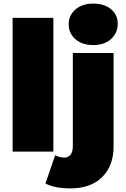

<svg xmlns="http://www.w3.org/2000/svg" viewBox="-20 -841 700 1065"><path d="M50 -742H276V0H50ZM232 177 286 20Q310 33 337 33Q358 33 371 17.5Q384 2 384 -30V-547H610V-28Q610 79 546.5 141.5Q483 204 371 204Q284 204 232 177ZM361 -706Q361 -756 398.5 -788.5Q436 -821 497 -821Q559 -821 596 -790Q633 -759 633 -710Q633 -658 596 -624.5Q559 -591 497 -591Q436 -591 398.5 -623.5Q361 -656 361 -706Z"/></svg>

Font: CMG Sans Black
Style: Regular
Weight: 900
Designer: Julieta Ulanovsky
Foundry: Julieta Ulanovsky
Version: Version 7.200